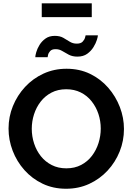

<svg xmlns="http://www.w3.org/2000/svg" viewBox="-20 -1127 796 1152"><path d="M376.6 5.5Q298.9 5.5 235.6 -24.8Q172.4 -55 126.5 -106.5Q80.7 -158 56 -222.5Q31.3 -287 31.3 -355.5Q31.3 -426.5 57.5 -490.7Q83.7 -555 130.5 -605.5Q177.4 -656 240.9 -685.3Q304.4 -714.5 379.5 -714.5Q457.2 -714.5 520.5 -683.8Q583.7 -653 629.1 -601Q674.4 -549 699.1 -484.8Q723.8 -420.5 723.8 -353.1Q723.8 -282.5 698.1 -218.3Q672.4 -154 625.6 -103.5Q578.7 -53 515.5 -23.8Q452.2 5.5 376.6 5.5ZM170.6 -354.5Q170.6 -308.7 184.7 -265.8Q198.8 -223 225.4 -189.6Q252 -156.3 290.5 -136.7Q328.9 -117 378.1 -117Q428.3 -117 467 -137.4Q505.7 -157.8 531.8 -192.2Q557.8 -226.5 571.2 -269.1Q584.5 -311.7 584.5 -355.5Q584.5 -401.3 570.4 -443.7Q556.3 -486 529.4 -519.6Q502.6 -553.3 464.2 -572.4Q425.7 -591.5 377.6 -591.5Q327.4 -591.5 288.9 -571.4Q250.5 -551.3 224.1 -517.4Q197.8 -483.5 184.2 -441.2Q170.6 -398.9 170.6 -354.5ZM444.7 -787.3Q414.7 -787.3 393.2 -798.5Q371.8 -809.6 353.8 -820.8Q335.9 -832 313.4 -832Q291.4 -832 281.1 -820.8Q270.9 -809.5 268.3 -797.5Q265.8 -785.5 265.8 -784H191.7Q191.7 -793.2 197.5 -813.9Q203.4 -834.7 217.1 -857.3Q230.8 -879.8 253.2 -895.8Q275.5 -911.8 308.7 -911.8Q339.5 -911.8 359.7 -900.2Q379.9 -888.5 398.4 -876.9Q416.9 -865.2 440.4 -865.2Q464.6 -865.2 475.7 -876.9Q486.7 -888.6 490.2 -901.1Q493.7 -913.5 493.7 -915.1H567.4Q567.4 -907.7 561.3 -887.7Q555.2 -867.6 540.9 -844.3Q526.7 -821.1 503.3 -804.2Q479.8 -787.3 444.7 -787.3ZM230.5 -1024.1V-1106.9H530.6V-1024.1Z"/></svg>

Font: Raleway Thin
Style: Regular
Weight: 100
Designer: Matt McInerney, Pablo Impallari, Rodrigo Fuenzalida
Foundry: Matt McInerney, Pablo Impallari, Rodrigo Fuenzalida
Version: Version 4.026